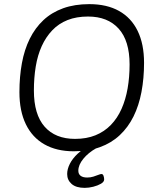

<svg xmlns="http://www.w3.org/2000/svg" viewBox="-20 -726 771 929"><path d="M337 6Q254 6 195 -27.5Q136 -61 105 -125Q74 -189 74 -280Q74 -355 86 -420.5Q98 -486 124 -538.5Q150 -591 190 -628.5Q230 -666 285.5 -686Q341 -706 412 -706Q497 -706 556 -673Q615 -640 646 -576.5Q677 -513 677 -422Q677 -347 664.5 -281Q652 -215 626 -162.5Q600 -110 559.5 -72Q519 -34 463.5 -14Q408 6 337 6ZM343 -54Q399 -54 442 -71.5Q485 -89 516.5 -121.5Q548 -154 568 -199Q588 -244 597.5 -298.5Q607 -353 607 -414Q607 -529 554 -587.5Q501 -646 406 -646Q350 -646 307 -629Q264 -612 233 -579.5Q202 -547 182 -503Q162 -459 153 -404.5Q144 -350 144 -288Q144 -172 196 -113Q248 -54 343 -54ZM390 183Q348 183 326.5 164Q305 145 305 116Q305 92 318 66.5Q331 41 355.5 18Q380 -5 414 -21L446 -9Q407 13 383 42.5Q359 72 359 100Q359 116 370 124.5Q381 133 402 133Q418 133 432 128.5Q446 124 456 120Q466 116 471 116Q478 116 481 125Q484 134 484 142Q484 154 468.5 163Q453 172 431.5 177.5Q410 183 390 183Z"/></svg>

Font: Asap Light
Style: Italic
Weight: 300
Italic angle: -6°
Designer: Pablo Cosgaya
Foundry: Omnibus-Type
Version: Version 3.001